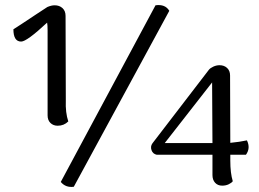

<svg xmlns="http://www.w3.org/2000/svg" viewBox="-20 -728 1026 762"><path d="M597.2 -707Q635.7 -712.4 651.9 -685.1L272.9 13.2Q240.7 17.6 221.2 -5.9ZM241.2 -329.1Q239.3 -281.2 251 -246.1Q233.9 -229 209 -229Q191.4 -229 180.2 -240Q168.9 -251 168.9 -270V-606.9Q168.9 -628.4 167 -638.2Q86.4 -563 64 -563Q33.2 -563 33.2 -611.8Q35.6 -612.8 63.5 -631.3Q91.3 -649.9 124.3 -671.6Q157.2 -693.4 168 -700.2Q184.1 -707 196.8 -707Q215.8 -707 228 -695.8Q240.2 -684.6 240.2 -665ZM960 -170.9Q975.1 -140.1 956.1 -113.8H894V-90.8Q894 -41 903.8 -8.8Q899.4 -2.4 887.9 3.2Q876.5 8.8 861.8 8.8Q844.2 8.8 833.7 -2.7Q823.2 -14.2 823.2 -33.2V-113.8H602.1Q586.4 -117.2 581.3 -132.1Q576.2 -147 585 -159.2L809.1 -451.2Q814.5 -458 826.7 -463.6Q838.9 -469.2 851.1 -469.2Q869.6 -469.2 881.3 -458.3Q893.1 -447.3 893.1 -428.2L894 -161.1Q930.7 -164.6 960 -170.9ZM633.8 -160.2H823.2L821.8 -400.9Z"/></svg>

Font: Arima Madurai Medium
Style: Regular
Weight: 500
Designer: Joana Correia and Natanael Gama
Foundry: NDISCOVER
Version: Version 1.019;PS 001.019;hotconv 1.0.88;makeotf.lib2.5.64775